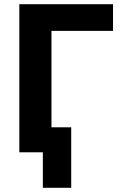

<svg xmlns="http://www.w3.org/2000/svg" viewBox="-20 -725 579 914"><path d="M184 169V0H83V-119H319V169ZM72 0V-705H518V-578H225V0Z"/></svg>

Font: Nunito Sans 10pt SemiCondensed ExtraBold
Style: Regular
Weight: 800
Width: 4
Designer: Vernon Adams
Foundry: Vernon Adams
Version: Version 3.101;gftools[0.9.27]